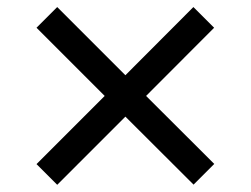

<svg xmlns="http://www.w3.org/2000/svg" viewBox="-20 -678 704 539"><path d="M82.5 -217.3 273.9 -408.7 82.5 -600.1 140.6 -658.2 332 -466.8 522.9 -658.2 581.1 -600.1 390.1 -408.7 581.5 -217.8 523.4 -159.7 332 -350.6 140.6 -159.2Z"/></svg>

Font: Metamorphous
Style: Regular
Weight: 400
Designer: James Grieshaber
Foundry: James Grieshaber
Version: Version 1.001